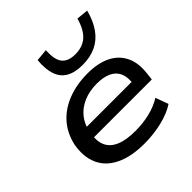

<svg xmlns="http://www.w3.org/2000/svg" viewBox="-200 -920 1088 1088"><g transform="rotate(-45 344.5 -376.0)"><path d="M349 9Q242 9 172.5 -25Q103 -59 75.5 -122Q48 -185 64 -270Q81 -344 127 -395.5Q173 -447 243.5 -474Q314 -501 402 -501Q484 -501 540.5 -473Q597 -445 623 -390.5Q649 -336 638 -254L634 -219H146L157 -290H567L541 -271Q549 -323 534.5 -356.5Q520 -390 485 -406.5Q450 -423 397 -423Q338 -423 291 -403Q244 -383 214 -345.5Q184 -308 174 -254V-249Q164 -193 181 -155Q198 -117 243 -97.5Q288 -78 363 -78Q423 -78 477 -91Q531 -104 575 -131L603 -54Q558 -24 490 -7.5Q422 9 349 9ZM415 -554Q354 -554 316 -576Q278 -598 263 -642.5Q248 -687 254 -754L327 -761Q322 -690 346.5 -658Q371 -626 429 -626Q487 -626 523.5 -658Q560 -690 580 -761L651 -754Q634 -688 602 -643Q570 -598 523.5 -576Q477 -554 415 -554Z"/></g></svg>

Font: Nunito Sans 10pt Expanded SemiBold
Style: Italic
Weight: 600
Width: 7
Italic angle: -9°
Designer: Vernon Adams
Foundry: Vernon Adams
Version: Version 3.101;gftools[0.9.27]